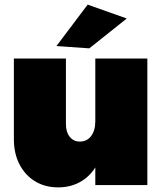

<svg xmlns="http://www.w3.org/2000/svg" viewBox="-20 -800 712 830"><path d="M617 -547V0H392V-76Q365 -34 324 -12Q283 10 231 10Q175 10 132 -16Q89 -42 64.5 -89Q40 -136 40 -198V-547H265V-263Q265 -229 281.5 -208.5Q298 -188 325 -188Q356 -188 374 -212Q392 -236 392 -276V-547ZM359 -780 528 -720 366 -591 224 -601Z"/></svg>

Font: Gontserrat Black
Style: Regular
Weight: 900
Designer: Julieta Ulanovsky
Foundry: Julieta Ulanovsky
Version: Version 6.001